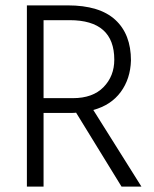

<svg xmlns="http://www.w3.org/2000/svg" viewBox="-20 -694 571 714"><path d="M244 -274H142V0H80V-674H232Q350 -674 408.5 -620.5Q467 -567 467 -469Q465 -401 429 -352Q393 -303 327 -285L506 0H432L263 -275Q257 -274 244 -274ZM239 -619H142V-329H251Q325 -329 365 -370Q405 -411 405 -472Q405 -619 239 -619Z"/></svg>

Font: Hind Mysuru Light
Style: Regular
Weight: 300
Designer: Manushi Parikh, Hitesh Malaviya
Foundry: Indian Type Foundry
Version: Version 0.703;PS 1.0;hotconv 1.0.86;makeotf.lib2.5.63406